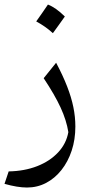

<svg xmlns="http://www.w3.org/2000/svg" viewBox="-20 -564 422 854"><path d="M315.2 -1.2Q315.2 -44 306.3 -87.5Q297.4 -131.1 278.6 -179.5Q259.8 -227.9 229.6 -284.9L174.3 -216.2Q224.1 -141.2 249.9 -84.9Q275.7 -28.7 284 23.7Q274.9 74.8 238.6 113.7Q202.3 152.7 145.8 174.9Q89.2 197.1 18.6 198.4L0 253.7Q28.8 261.8 54 266Q79.2 270.1 100.1 270.1Q146 270.1 185.1 249.6Q224.2 229 253.3 192.2Q282.5 155.4 298.9 105.9Q315.2 56.5 315.2 -1.2ZM193.3 -543.8Q180 -524.3 167.3 -505.9Q154.6 -487.6 141.1 -468.7Q160.8 -458.2 179.7 -445Q198.6 -431.8 215.2 -416.5Q229.1 -435.3 242.3 -453.9Q255.5 -472.4 268.4 -490.6Q247.5 -511.1 229 -524.1Q210.4 -537.1 193.3 -543.8Z"/></svg>

Font: Pinar-VF-FD
Style: Regular
Weight: 300
Designer: Amin Abedi
Version: Version 3.0